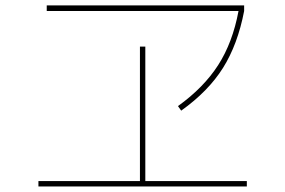

<svg xmlns="http://www.w3.org/2000/svg" viewBox="-20 -710 1040 700"><path d="M150.4 -669.9V-690.4H870.1V-669.9Q846.7 -547.9 793 -462.4Q739.3 -377 640.6 -306.6L628.9 -323.2Q722.7 -390.6 775.4 -472.7Q828.1 -554.7 849.6 -669.9ZM509.8 -49.8H879.9V-30.3H120.1V-49.8H490.2V-540H509.8Z"/></svg>

Font: Mgen+ 1m thin
Style: Regular
Weight: 100
Designer: [Source Han Sans]
Ryoko NISHIZUKA  (kana & ideographs); Paul D. Hunt (Latin, Greek & Cyrillic); Wenlong ZHANG  (bopomofo
Version: Version 1.059.20150602